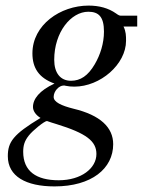

<svg xmlns="http://www.w3.org/2000/svg" viewBox="-20 -461 540 687"><path d="M471 -366V-405H411C408 -405 403 -407 395 -413C368 -432 335 -441 297 -441C196 -441 96 -372 96 -270C96 -218 119 -182 175 -162C121 -137 98 -107 98 -78C98 -65 107 -50 125 -39C27 20 8 47 8 98C8 170 73 206 175 206C308 206 385 142 385 55C385 -5 339 -49 243 -72C199 -83 172 -96 172 -114C172 -135 191 -155 208 -155C210 -155 212 -155 215 -154C224 -152 235 -151 246 -151C339 -151 431 -231 431 -315C431 -332 431 -348 422 -366ZM352 -348C352 -306 339 -265 319 -231C295 -190 268 -172 234 -172C196 -172 174 -200 174 -247C174 -346 234 -419 296 -419C333 -419 352 -401 352 -348ZM325 90C325 141 271 184 190 184C110 184 63 152 63 82C63 59 68 43 83 24C97 6 139 -28 148 -28C159 -24 169 -21 182 -17C289 16 325 44 325 90Z"/></svg>

Font: XITS
Style: Italic
Weight: 400
Italic angle: -16.33°
Designer: MicroPress Inc., with final additions and corrections provided by Coen Hoffman, Elsevier (retired)
Version: Version 1.107